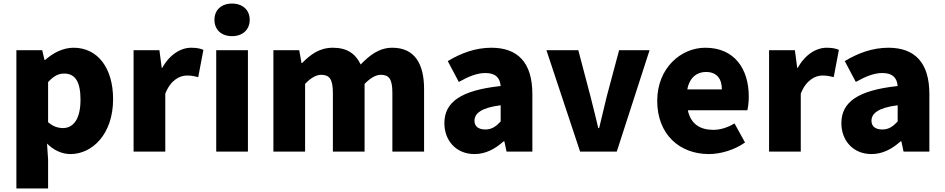

<svg xmlns="http://www.w3.org/2000/svg" viewBox="-20 -851 5303 1078"><path d="M72 207H250V44L244 -45C282 -7 328 14 376 14C498 14 615 -98 615 -294C615 -469 529 -583 393 -583C334 -583 278 -554 233 -514H230L217 -569H72ZM334 -132C307 -132 278 -140 250 -165V-390C280 -423 307 -438 340 -438C403 -438 432 -391 432 -291C432 -177 388 -132 334 -132Z M730 0H908V-325C937 -400 988 -427 1030 -427C1055 -427 1072 -423 1093 -418L1122 -571C1106 -578 1087 -583 1053 -583C996 -583 933 -546 891 -470H888L875 -569H730Z M1194 0H1372V-569H1194ZM1283 -648C1342 -648 1382 -684 1382 -740C1382 -795 1342 -831 1283 -831C1223 -831 1184 -795 1184 -740C1184 -684 1223 -648 1283 -648Z M1515 0H1693V-380C1726 -415 1757 -431 1783 -431C1828 -431 1849 -409 1849 -330V0H2027V-380C2061 -415 2092 -431 2118 -431C2163 -431 2183 -409 2183 -330V0H2361V-352C2361 -494 2307 -583 2183 -583C2107 -583 2054 -539 2005 -489C1976 -550 1928 -583 1849 -583C1772 -583 1723 -544 1676 -497H1673L1660 -569H1515Z M2644 14C2707 14 2760 -15 2807 -57H2812L2824 0H2969V-323C2969 -501 2886 -583 2739 -583C2650 -583 2569 -553 2494 -508L2556 -391C2613 -423 2660 -441 2705 -441C2763 -441 2787 -414 2791 -368C2569 -344 2475 -279 2475 -159C2475 -64 2539 14 2644 14ZM2705 -124C2668 -124 2644 -140 2644 -173C2644 -213 2680 -246 2791 -260V-169C2765 -141 2741 -124 2705 -124Z M3237 0H3443L3627 -569H3456L3386 -307C3372 -251 3358 -192 3344 -132H3339C3324 -192 3311 -251 3296 -307L3227 -569H3048Z M3960 14C4026 14 4104 -9 4163 -51L4104 -158C4063 -134 4025 -122 3984 -122C3912 -122 3858 -154 3842 -232H4176C4180 -246 4184 -277 4184 -309C4184 -464 4104 -583 3940 -583C3803 -583 3670 -469 3670 -285C3670 -96 3796 14 3960 14ZM3839 -349C3851 -416 3894 -447 3943 -447C4008 -447 4033 -405 4033 -349Z M4298 0H4476V-325C4505 -400 4556 -427 4598 -427C4623 -427 4640 -423 4661 -418L4690 -571C4674 -578 4655 -583 4621 -583C4564 -583 4501 -546 4459 -470H4456L4443 -569H4298Z M4873 14C4936 14 4989 -15 5036 -57H5041L5053 0H5198V-323C5198 -501 5115 -583 4968 -583C4879 -583 4798 -553 4723 -508L4785 -391C4842 -423 4889 -441 4934 -441C4992 -441 5016 -414 5020 -368C4798 -344 4704 -279 4704 -159C4704 -64 4768 14 4873 14ZM4934 -124C4897 -124 4873 -140 4873 -173C4873 -213 4909 -246 5020 -260V-169C4994 -141 4970 -124 4934 -124Z"/></svg>

Font: Noto Sans CJK HK Black
Style: Regular
Weight: 900
Designer: Ryoko NISHIZUKA 西塚涼子 (kana, bopomofo & ideographs); Paul D. Hunt (Latin, Greek & Cyrillic); Sandoll Communications 산돌커뮤니
Foundry: Adobe
Version: Version 2.004;hotconv 1.0.118;makeotfexe 2.5.65603